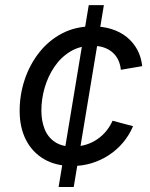

<svg xmlns="http://www.w3.org/2000/svg" viewBox="-20 -748 601 768"><path d="M214.4 0 335 -727.5H395.5L274.9 0ZM268.6 -84Q203.6 -84 156.5 -111.3Q109.4 -138.7 84 -188.2Q58.6 -237.8 58.6 -304.7Q58.6 -368.7 78.6 -429Q98.6 -489.3 136.5 -537.6Q174.3 -585.9 228.3 -614.3Q282.2 -642.6 350.6 -642.6Q391.6 -642.6 426.5 -631.6Q461.4 -620.6 487.3 -599.6Q513.2 -578.6 529.1 -549.3Q544.9 -520 548.8 -483.4L463.4 -468.8Q461.4 -490.2 453.1 -507.8Q444.8 -525.4 430.4 -538.1Q416 -550.8 395.8 -557.9Q375.5 -564.9 348.1 -564.9Q299.3 -564.9 261.5 -542Q223.6 -519 197.8 -481Q171.9 -442.9 158.7 -397.2Q145.5 -351.6 145.5 -305.7Q145.5 -264.6 158.4 -231.9Q171.4 -199.2 199.2 -180.4Q227.1 -161.6 270.5 -161.6Q299.3 -161.6 324.2 -169.4Q349.1 -177.2 369.4 -191.2Q389.6 -205.1 405 -223.9Q420.4 -242.7 430.2 -265.1L512.2 -243.2Q496.6 -206.5 471.7 -177.2Q446.8 -147.9 415 -127.2Q383.3 -106.4 346.2 -95.2Q309.1 -84 268.6 -84Z"/></svg>

Font: Inter 18pt
Style: Italic
Weight: 400
Italic angle: -9.3988°
Designer: Rasmus Andersson
Foundry: rsms
Version: Version 4.001;git-66647c0bb